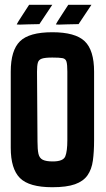

<svg xmlns="http://www.w3.org/2000/svg" viewBox="-20 -784 442 804"><path d="M65 -681Q50 -681 50 -682L58 -696L76 -724L102 -764H199L145 -683L97 -682ZM229 -681Q214 -681 214 -682L222 -696L240 -724L266 -764H363L309 -683L261 -682ZM199 0Q102 0 63.5 -38.5Q25 -77 25 -165V-484Q25 -573 63.5 -611Q102 -649 199 -649Q295 -649 334.5 -611.5Q374 -574 374 -484V-197Q374 -149 369 -112Q364 -75 346.5 -50Q329 -25 294 -12.5Q259 0 199 0ZM201 -108Q245 -108 253.5 -129.5Q262 -151 262 -197V-484Q262 -513 258.5 -525.5Q255 -538 242 -540.5Q229 -543 199 -543Q169 -543 155.5 -538.5Q142 -534 138.5 -521.5Q135 -509 135 -484L137 -192Q137 -158 141 -140Q145 -122 159 -115Q173 -108 201 -108Z"/></svg>

Font: New Amsterdam
Style: Regular
Weight: 400
Designer: Vladimir Nikolic
Foundry: Vladimir Nikolic
Version: Version 1.000; ttfautohint (v1.8.4.7-5d5b)